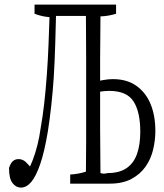

<svg xmlns="http://www.w3.org/2000/svg" viewBox="-20 -749 729 852"><path d="M291.5 25.4Q326.2 23.9 361.3 12.7Q362.3 -47.4 362.3 -123.5Q362.3 -148.9 362.3 -176.3Q362.3 -325.7 362.3 -485.4Q362.3 -596.2 361.3 -678.2Q361.3 -678.2 228.5 -678.2Q227.1 -611.3 225.1 -553.7Q222.7 -471.7 218.3 -403.3Q210 -278.8 192.4 -166Q177.7 -77.1 158.7 -21.5Q139.6 34.2 118.4 58.8Q97.2 83.5 72.8 83.5Q51.3 83.5 35.6 63.5Q20 43.5 20 -3.4Q26.9 -25.4 37.4 -34.2Q47.9 -43 62.5 -43Q80.6 -43 94.7 -29.8Q101.1 -23.9 113.3 -10.3Q121.1 -28.3 126 -40.5Q149.9 -104.5 160.2 -179.2Q177.7 -275.4 188 -419.4Q192.9 -487.8 195.3 -551.3Q197.8 -614.7 199.7 -672.9Q166.5 -675.3 133.3 -688Q133.3 -703.1 133.3 -728.5Q133.3 -728.5 495.1 -728.5Q495.1 -703.6 495.1 -688Q460.4 -677.2 425.8 -676.3Q424.3 -553.7 424.3 -486.8Q424.3 -434.1 424.3 -391.1Q434.6 -393.1 439.5 -394Q460.9 -397.9 481 -397.9Q543.9 -397.9 585.9 -367.7Q627.9 -337.4 648.7 -286.1Q669.4 -234.9 669.4 -167.5Q669.4 -126.5 659.4 -84.7Q649.4 -43 625.7 -9.3Q602.1 24.4 562.5 45.4Q523.4 65.9 467.3 65.9Q467.3 65.9 291.5 65.9Q291.5 50.3 291.5 25.4ZM424.3 -178.2Q424.3 -110.8 425.8 19Q433.6 21.5 441.7 21.5Q449.7 21.5 457.5 19Q509.8 19 541.5 -2.9Q573.7 -24.9 588.1 -66.2Q602.5 -107.4 602.5 -163.6Q602.5 -251.5 573.2 -297.9Q543.5 -345.7 464.8 -345.7Q444.8 -345.7 424.3 -342.3Q424.3 -255.4 424.3 -178.2Z"/></svg>

Font: Scarab Serif
Style: Light
Weight: 300
Designer: John Roberts
Foundry: Scarab
Version: 1.0